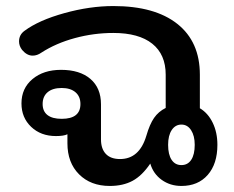

<svg xmlns="http://www.w3.org/2000/svg" viewBox="-20 -605 774 635"><path d="M203 -131V-161Q191 -155 165 -155Q115 -155 83 -185.5Q51 -216 51 -263Q51 -313 87.5 -343.5Q124 -374 182 -374Q244 -374 279 -344Q314 -314 314 -260V-144Q314 -113 330 -96Q346 -79 377 -79Q441 -79 464 -156Q475 -194 489.5 -215Q504 -236 528 -248V-358Q528 -425 483.5 -460.5Q439 -496 355 -496Q290 -496 227.5 -479Q165 -462 117 -431Q103 -421 88 -421Q69 -421 53 -440Q43 -453 43 -468Q43 -490 61 -503Q108 -538 192.5 -561.5Q277 -585 355 -585Q492 -585 566.5 -526Q641 -467 641 -358V-247Q668 -231 683.5 -199Q699 -167 699 -126Q699 -63 667 -26.5Q635 10 580 10Q543 10 515 -10Q487 -30 477 -64Q450 -24 418.5 -7Q387 10 343 10Q280 10 241.5 -28.5Q203 -67 203 -131ZM246 -261Q246 -286 229.5 -300Q213 -314 184 -314Q154 -314 137.5 -300Q121 -286 121 -261Q121 -237 137 -224.5Q153 -212 184 -212Q246 -212 246 -261ZM624 -126Q624 -156 612 -174.5Q600 -193 580 -193Q560 -193 548 -175Q536 -157 536 -126Q536 -94 547.5 -76.5Q559 -59 580 -59Q601 -59 612.5 -76.5Q624 -94 624 -126Z"/></svg>

Font: Kodchasan SemiBold
Style: Regular
Weight: 600
Version: Version 1.000; ttfautohint (v1.6)